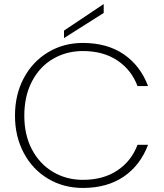

<svg xmlns="http://www.w3.org/2000/svg" viewBox="-20 -921 810 948"><path d="M54 -350Q54 -454 97.5 -535.5Q141 -617 217.5 -663Q294 -709 389 -709Q509 -709 591 -653Q673 -597 711 -496H659Q629 -576 559.5 -622.5Q490 -669 389 -669Q308 -669 242 -630.5Q176 -592 138 -519.5Q100 -447 100 -350Q100 -254 138 -182.5Q176 -111 242 -72Q308 -33 389 -33Q490 -33 559.5 -79.5Q629 -126 659 -206H711Q673 -105 591 -49Q509 7 389 7Q294 7 217.5 -38.5Q141 -84 97.5 -165.5Q54 -247 54 -350ZM492 -857 296 -733V-770L492 -901Z"/></svg>

Font: Fz Poppins ExtLt
Style: Regular
Weight: 200
Designer: Ninad Kale (Devanagari), Jonny Pinhorn (Latin)
Foundry: Indian Type Foundry
Version: Vit hóa bi Vntype.Com & FontZin.Com